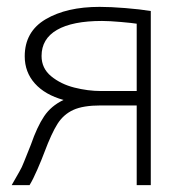

<svg xmlns="http://www.w3.org/2000/svg" viewBox="-20 -509 513 559"><path d="M419 -477V30H378V-202H273Q222 -202 193.5 -189Q165 -176 147.5 -148.5Q130 -121 109 -65Q102 -46 89 -16Q76 14 66 30H14L26 9Q28 5 36 -8.5Q44 -22 50 -38Q66 -78 70 -88Q88 -140 108.5 -170.5Q129 -201 165 -218Q111 -233 81.5 -266Q52 -299 52 -345Q52 -417 113 -453Q174 -489 270 -489Q302 -489 345 -485.5Q388 -482 419 -477ZM378 -440Q366 -442 332 -445Q298 -448 277 -448Q191 -448 146 -422Q101 -396 101 -346Q101 -310 129 -287Q157 -264 196.5 -254Q236 -244 274 -244H378Z"/></svg>

Font: Gmarket Sans TTF Light
Style: Regular
Weight: 300
Designer: Creative Director : Sungho Lee; Art Director : Kiwoong Choi; Project Manager : Sori Yang, Jongwook Yoon; Font Designer :
Foundry: Sandoll Inc.
Version: Version 1.000;hotconv 1.0.109;makeotfexe 2.5.65596